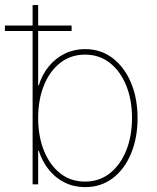

<svg xmlns="http://www.w3.org/2000/svg" viewBox="-41 -748 636 779"><path d="M304.2 11.2Q259.3 11.2 221.9 -7.1Q184.6 -25.4 157.5 -58.8Q130.4 -92.3 116.2 -136.7H113.8V0H91.3V-727.5H113.8V-401.4H116.2Q129.9 -445.8 157.2 -479Q184.6 -512.2 222.2 -530.5Q259.8 -548.8 304.2 -548.8Q368.2 -548.8 416 -512.2Q463.9 -475.6 490.5 -412.4Q517.1 -349.1 517.1 -269Q517.1 -188.5 490.7 -125Q464.4 -61.5 416.5 -25.1Q368.7 11.2 304.2 11.2ZM304.2 -11.2Q361.8 -11.2 404.5 -44.9Q447.3 -78.6 470.9 -137Q494.6 -195.3 494.6 -269Q494.6 -343.3 470.9 -401.4Q447.3 -459.5 404.5 -492.9Q361.8 -526.4 304.2 -526.4Q246.1 -526.4 203.4 -492.9Q160.6 -459.5 137.2 -401.4Q113.8 -343.3 113.8 -269Q113.8 -195.3 137.2 -137Q160.6 -78.6 203.1 -44.9Q245.6 -11.2 304.2 -11.2ZM-21 -622.1V-644.5H249.5V-622.1Z"/></svg>

Font: Inter 17pt Thin
Style: Regular
Weight: 250
Version: Version 4.001;git-66647c0bb